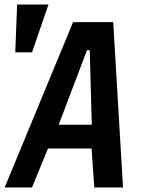

<svg xmlns="http://www.w3.org/2000/svg" viewBox="-28 -822 648 842"><path d="M292.5 -725H468.5L511.5 0H385.5L373.5 -171H182.5L112.5 0H-7.5ZM374.5 -275 365.5 -602H353.5L229.5 -275ZM184.5 -802 112.5 -592.5H39L47 -802Z"/></svg>

Font: JuliaMono BoldItalic
Style: Regular
Weight: 700
Italic angle: -9°
Monospace: yes
Designer: cormullion
Foundry: corm
Version: Version 0.049; ttfautohint (v1.8.4)